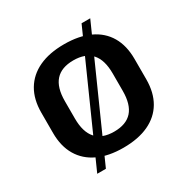

<svg xmlns="http://www.w3.org/2000/svg" viewBox="-184 -929 1132 1158"><g transform="rotate(-30 381.5 -350.5)"><path d="M381.5 10.1Q278.6 10.1 206.2 -23.7Q133.9 -57.5 95.4 -122.4Q57 -187.2 57 -279.3V-420.7Q57 -513.3 95.4 -577.9Q133.9 -642.5 206.2 -676.3Q278.6 -710.1 381.5 -710.1Q484.9 -710.1 557.5 -676.3Q630.1 -642.5 668.1 -577.9Q706 -513.3 706 -420.7V-279.3Q706 -187.2 668.1 -122.4Q630.1 -57.5 557.5 -23.7Q484.9 10.1 381.5 10.1ZM381.5 -102.1Q465.3 -102.1 506.8 -148.5Q548.2 -194.9 548.2 -289.7V-410.3Q548.2 -505.1 506.5 -551.5Q464.8 -597.9 381.5 -597.9Q298.1 -597.9 256.5 -551.5Q214.8 -505.1 214.8 -410.3V-289.7Q214.8 -194.9 256.5 -148.5Q298.1 -102.1 381.5 -102.1ZM597.2 -766.7 225.1 66.7H164.8L536.9 -766.7Z"/></g></svg>

Font: Pathway Extreme 8pt Thin
Style: Regular
Weight: 100
Version: Version 1.001;gftools[0.9.26]